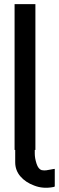

<svg xmlns="http://www.w3.org/2000/svg" viewBox="-20 -720 283 922"><path d="M53 59V-4L147 -6V17Q147 40 155.5 66Q164 92 180 97Q192 99 201 98Q210 97 224 94Q238 91 243 91V174Q243 177 237 178Q187 188 144 171Q103 156 78 127Q53 98 53 59ZM150 0H50V-700H150Z"/></svg>

Font: Railway
Style: Regular
Weight: 400
Version: 1.000